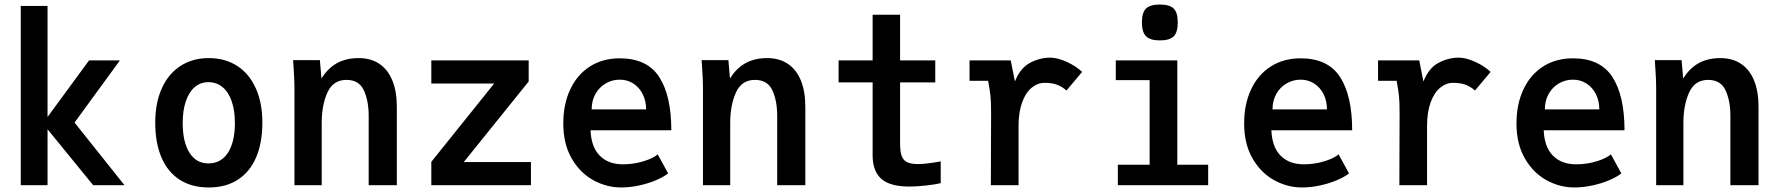

<svg xmlns="http://www.w3.org/2000/svg" viewBox="-20 -816 7840 846"><path d="M308.5 -276 528.5 0H390.5L189.5 -246.5V0H71.5V-790H189.5V-300.5L372.5 -550H508.5Z M664 -276Q664 -362.5 693 -426.8Q722 -491 775.2 -525.5Q828.5 -560 900 -560Q971.5 -560 1024.8 -525.8Q1078 -491.5 1107 -427.2Q1136 -363 1136 -276Q1136 -187.5 1108.8 -123.2Q1081.5 -59 1028.5 -24.5Q975.5 10 900 10Q824.5 10 771.5 -24.2Q718.5 -58.5 691.2 -122.8Q664 -187 664 -276ZM1015 -274Q1015 -329 1001 -369.8Q987 -410.5 960.5 -432.2Q934 -454 898 -454Q863.5 -454 838 -432.2Q812.5 -410.5 798.8 -369.8Q785 -329 785 -274Q785 -190.5 814.8 -143.2Q844.5 -96 898 -96Q954 -96 984.5 -143.2Q1015 -190.5 1015 -274Z M1277.5 -422Q1277.5 -450 1276 -479.2Q1274.5 -508.5 1272.5 -536L1271.5 -551H1389.5L1396.5 -470Q1424.5 -515.5 1465 -537.8Q1505.5 -560 1560.5 -560Q1614 -560 1651.8 -534.5Q1689.5 -509 1709 -461Q1728.5 -413 1728.5 -346V0H1604.5V-306Q1604.5 -372 1583.2 -418Q1562 -464 1506.5 -464Q1448 -464 1422.8 -408.5Q1397.5 -353 1397.5 -274V0H1277.5Z M2319.5 0H1880.5V-103L2157.5 -448H1880.5V-550H2309.5V-457L2023.5 -102H2319.5Z M2462 -272Q2462 -356.5 2492.5 -421.8Q2523 -487 2579.2 -523Q2635.5 -559 2711 -559Q2831.5 -559 2884.8 -476.5Q2938 -394 2938 -242H2582Q2585 -168 2622.8 -130Q2660.5 -92 2725 -92Q2772 -92 2815.8 -105.5Q2859.5 -119 2878 -136L2924 -52Q2904.5 -36.5 2870.8 -22Q2837 -7.5 2796.2 1.2Q2755.5 10 2717 10Q2652.5 10 2594 -22.2Q2535.5 -54.5 2498.8 -118.2Q2462 -182 2462 -272ZM2827 -334Q2827 -371.5 2812 -401.2Q2797 -431 2770.5 -448Q2744 -465 2711 -465Q2677.5 -465 2649 -448.5Q2620.5 -432 2603.8 -402.2Q2587 -372.5 2587 -334Z M3077.5 -422Q3077.5 -450 3076 -479.2Q3074.5 -508.5 3072.5 -536L3071.5 -551H3189.5L3196.5 -470Q3224.5 -515.5 3265 -537.8Q3305.5 -560 3360.5 -560Q3414 -560 3451.8 -534.5Q3489.5 -509 3509 -461Q3528.5 -413 3528.5 -346V0H3404.5V-306Q3404.5 -372 3383.2 -418Q3362 -464 3306.5 -464Q3248 -464 3222.8 -408.5Q3197.5 -353 3197.5 -274V0H3077.5Z M3825 -131V-453H3675V-550H3825V-751H3946V-550H4101V-453H3946V-184Q3946 -148 3953.2 -128.5Q3960.5 -109 3977.8 -101Q3995 -93 4027 -93Q4044 -93 4075.2 -97Q4106.5 -101 4125 -105V-9Q4104 -3.5 4061.8 1.2Q4019.5 6 3988 6Q3901 6 3863 -28.2Q3825 -62.5 3825 -131Z M4346 0 4346.5 -175Q4347 -230.5 4347 -317Q4347 -370 4344 -395.8Q4341 -421.5 4334 -460H4252V-550H4433.5L4452 -457Q4475.5 -516.5 4518.5 -539.2Q4561.5 -562 4608 -562Q4640 -562 4681.2 -543Q4722.5 -524 4748 -499L4679 -417Q4662.5 -432.5 4639.8 -441.8Q4617 -451 4583 -451Q4551.5 -451 4525.2 -429Q4499 -407 4483.5 -364.2Q4468 -321.5 4468 -261V0Z M5011.5 -717Q5011.5 -760.5 5029.5 -778.2Q5047.5 -796 5090.5 -796Q5134 -796 5151.8 -778.2Q5169.5 -760.5 5169.5 -717Q5169.5 -674 5151.8 -656Q5134 -638 5090.5 -638Q5048 -638 5029.8 -656.2Q5011.5 -674.5 5011.5 -717ZM5167.5 -550V-90H5303.5V0H4905.5V-90H5045.5V-463H4896.5V-550Z M5462 -272Q5462 -356.5 5492.5 -421.8Q5523 -487 5579.2 -523Q5635.5 -559 5711 -559Q5831.5 -559 5884.8 -476.5Q5938 -394 5938 -242H5582Q5585 -168 5622.8 -130Q5660.5 -92 5725 -92Q5772 -92 5815.8 -105.5Q5859.5 -119 5878 -136L5924 -52Q5904.5 -36.5 5870.8 -22Q5837 -7.5 5796.2 1.2Q5755.5 10 5717 10Q5652.5 10 5594 -22.2Q5535.5 -54.5 5498.8 -118.2Q5462 -182 5462 -272ZM5827 -334Q5827 -371.5 5812 -401.2Q5797 -431 5770.5 -448Q5744 -465 5711 -465Q5677.5 -465 5649 -448.5Q5620.5 -432 5603.8 -402.2Q5587 -372.5 5587 -334Z M6146 0 6146.5 -175Q6147 -230.5 6147 -317Q6147 -370 6144 -395.8Q6141 -421.5 6134 -460H6052V-550H6233.5L6252 -457Q6275.5 -516.5 6318.5 -539.2Q6361.5 -562 6408 -562Q6440 -562 6481.2 -543Q6522.5 -524 6548 -499L6479 -417Q6462.5 -432.5 6439.8 -441.8Q6417 -451 6383 -451Q6351.5 -451 6325.2 -429Q6299 -407 6283.5 -364.2Q6268 -321.5 6268 -261V0Z M6662 -272Q6662 -356.5 6692.5 -421.8Q6723 -487 6779.2 -523Q6835.5 -559 6911 -559Q7031.5 -559 7084.8 -476.5Q7138 -394 7138 -242H6782Q6785 -168 6822.8 -130Q6860.5 -92 6925 -92Q6972 -92 7015.8 -105.5Q7059.5 -119 7078 -136L7124 -52Q7104.5 -36.5 7070.8 -22Q7037 -7.5 6996.2 1.2Q6955.5 10 6917 10Q6852.5 10 6794 -22.2Q6735.5 -54.5 6698.8 -118.2Q6662 -182 6662 -272ZM7027 -334Q7027 -371.5 7012 -401.2Q6997 -431 6970.5 -448Q6944 -465 6911 -465Q6877.5 -465 6849 -448.5Q6820.5 -432 6803.8 -402.2Q6787 -372.5 6787 -334Z M7277.5 -422Q7277.5 -450 7276 -479.2Q7274.5 -508.5 7272.5 -536L7271.5 -551H7389.5L7396.5 -470Q7424.5 -515.5 7465 -537.8Q7505.5 -560 7560.5 -560Q7614 -560 7651.8 -534.5Q7689.5 -509 7709 -461Q7728.5 -413 7728.5 -346V0H7604.5V-306Q7604.5 -372 7583.2 -418Q7562 -464 7506.5 -464Q7448 -464 7422.8 -408.5Q7397.5 -353 7397.5 -274V0H7277.5Z"/></svg>

Font: JuliaMono Latin
Style: Bold
Weight: 700
Monospace: yes
Designer: cormullion
Foundry: corm
Version: Version 0.038; ttfautohint (v1.8)